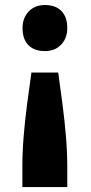

<svg xmlns="http://www.w3.org/2000/svg" viewBox="-20 -561 361 764"><path d="M211.7 -272.3Q220 -212 228.5 -147.5Q237 -83 242.3 -19.3Q247.7 44.3 247.7 103.3V183.3H69V103.3Q69 43.3 74.3 -21Q79.7 -85.3 88.2 -149.5Q96.7 -213.7 105 -272.3ZM158.7 -541Q201.2 -541 224.4 -517.2Q247.7 -493.3 247.7 -449.3Q247.7 -409 223.2 -383.3Q198.7 -357.7 158.7 -357.7Q116.1 -357.7 92.9 -381.5Q69.7 -405.3 69.7 -449.3Q69.7 -489.7 94.2 -515.3Q118.7 -541 158.7 -541Z"/></svg>

Font: Lexend Medium
Style: Regular
Weight: 500
Designer: Bonnie Shaver-Troup, Thomas Jockin
Foundry: Lexend
Version: Version 1.005